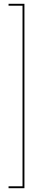

<svg xmlns="http://www.w3.org/2000/svg" viewBox="-20 -770 172 1010"><path d="M108.5 220H25V210H98.5V-740H25V-750H108.5Z"/></svg>

Font: Imbue 100pt Black
Style: Regular
Weight: 900
Designer: Tyler Finck
Foundry: Etcetera Type Company
Version: Version 1.102; ttfautohint (v1.8.3)